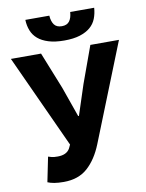

<svg xmlns="http://www.w3.org/2000/svg" viewBox="-92 -900 745 978"><g transform="rotate(-10 280.0 -411.5)"><path d="M158 12Q129 12 109 8.5Q89 5 75 -1L101 -129Q110 -126 120 -123.5Q130 -121 150 -121Q196 -121 213 -151L222 -170L1 -652H157L233 -462L288 -306H292L343 -462L412 -652H560L359 -148Q329 -73 281.5 -30.5Q234 12 158 12ZM286 -697Q238 -697 204.5 -707.5Q171 -718 150 -736Q129 -754 119 -779.5Q109 -805 108 -835H232Q234 -805 246.5 -788Q259 -771 286 -771Q313 -771 325.5 -788Q338 -805 340 -835H464Q462 -805 452 -779.5Q442 -754 421 -736Q400 -718 367 -707.5Q334 -697 286 -697Z"/></g></svg>

Font: hySource Sans Pro
Style: Bold
Weight: 700
Designer: Paul D. Hunt
Foundry: Adobe Systems Incorporated
Version: Version 2.021;PS 2.000;hotconv 1.0.86;makeotf.lib2.5.63406